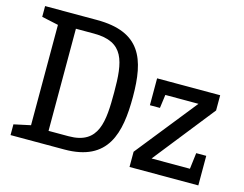

<svg xmlns="http://www.w3.org/2000/svg" viewBox="-99 -877 1318 1035"><g transform="rotate(15 560.5 -360.0)"><path d="M326 -645C496 -645 513 -539 513 -367C513 -205 506 -75 337 -75H225V-645ZM33 -720V-660L126 -640V-80L33 -60V0H333C578 0 617 -167 617 -369C617 -581 568 -720 322 -720ZM717 -350H773L783 -425H968L697 -85V0H1081V-165H1025L1014 -75H800L1069 -415V-500H717Z"/></g></svg>

Font: Hermeneus One
Style: Regular
Weight: 400
Designer: Rodrigo Fuenzalida, Pablo Impallari
Foundry: Pablo Impallari, Rodrigo Fuenzalida
Version: Version 1.002